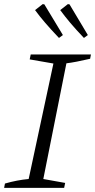

<svg xmlns="http://www.w3.org/2000/svg" viewBox="-27 -911 461 931"><path d="M-7 0 -3 -21Q56 -38 112 -43L232 -603L117 -623L122 -647H414L410 -626Q337 -609 295 -604L183 -43L289 -24L284 0ZM259 -727Q220 -768 192.5 -800Q165 -832 143 -862L180 -891L188 -890L278 -741ZM380 -727Q341 -768 314 -800Q287 -832 265 -862L302 -891L310 -890L399 -741Z"/></svg>

Font: Piazzolla SC Light
Style: Italic
Weight: 300
Italic angle: -11.3°
Designer: Juan Pablo del Peral
Foundry: Huerta Tipografica
Version: Version 1.330